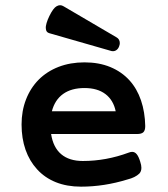

<svg xmlns="http://www.w3.org/2000/svg" viewBox="-20 -699 640 730"><path d="M422.9 -557.1Q429.2 -553.7 432.4 -547.9Q435.5 -542 435.5 -535.2Q435.5 -529.8 433.1 -523.4Q430.2 -514.6 423.8 -509.5Q417.5 -504.4 409.7 -504.4Q404.8 -504.4 402.3 -505.4L167.5 -572.8Q154.8 -576.2 154.3 -590.8Q153.3 -598.6 157 -611.1Q160.6 -623.5 167.5 -637.7Q182.6 -668.5 195.3 -675.3Q202.1 -679.2 208.5 -679.2Q215.3 -679.2 222.2 -674.8ZM174.3 -189.5Q182.1 -138.7 212.6 -112.8Q243.2 -86.9 294.9 -86.9Q383.3 -86.9 469.2 -118.7Q476.6 -121.6 482.4 -121.6Q492.7 -121.6 500 -112.5Q507.3 -103.5 513.2 -84Q517.6 -70.8 517.6 -61Q517.6 -47.4 509.8 -39.1Q494.1 -23.9 464.4 -16.6Q376 10.7 288.1 10.7Q234.4 10.7 192.1 -6.3Q149.9 -23.4 121.1 -55.2Q92.3 -86.4 77.1 -129.6Q62 -172.9 62 -225.6Q62 -277.3 78.9 -320.8Q95.7 -364.3 127 -396Q158.7 -427.7 202.9 -444.8Q247.1 -461.9 301.3 -461.9Q356.4 -461.9 399.4 -444.1Q442.4 -426.3 472.2 -393.6Q501 -361.8 516.1 -317.4Q531.2 -272.9 532.2 -219.7Q532.2 -203.1 525.1 -196.3Q518.1 -189.5 501.5 -189.5ZM419.9 -275.9Q411.1 -318.4 380.9 -341.3Q350.6 -364.3 301.3 -364.3Q251.5 -364.3 220 -341.8Q188.5 -319.3 177.2 -275.9Z"/></svg>

Font: Courier Prime SemiBold
Style: Regular
Weight: 600
Designer: Alan Dague-Greene
Foundry: Quote-Unquote Apps
Version: Version 1.202